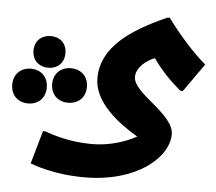

<svg xmlns="http://www.w3.org/2000/svg" viewBox="-205 -552 983 875"><g transform="rotate(5 286.5 -115.0)"><path d="M537 -494H526C362 -421 232 -334 232 -191C232 -82 346 5 436 58C385 86 313 110 233 110C124 110 43 80 17 71H6L-37 222C-24 227 69 264 212 264C450 264 592 141 592 34C592 -59 402 -137 402 -212C402 -257 450 -292 485 -305C522 -253 560 -212 614 -167H625L716 -296C657 -345 582 -431 537 -494ZM4 -219C45 -219 77 -245 77 -292C77 -338 45 -364 4 -364C-36 -364 -69 -338 -69 -292C-69 -245 -36 -219 4 -219ZM29 -147C29 -97 64 -68 108 -68C153 -68 188 -97 188 -147C188 -197 153 -226 108 -226C64 -226 29 -197 29 -147ZM6 -128C6 -179 -29 -208 -73 -208C-117 -208 -152 -179 -152 -128C-152 -78 -117 -49 -73 -49C-29 -49 6 -78 6 -128Z"/></g></svg>

Font: Kufam Arabic Latin Roman Bold
Style: Regular
Weight: 700
Designer: Wael Morcos & Artur Schmal
Version: Version 1.200;PS 001.200;hotconv 1.0.88;makeotf.lib2.5.64775